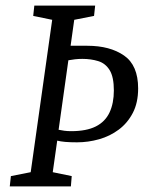

<svg xmlns="http://www.w3.org/2000/svg" viewBox="-20 -668 525 688"><path d="M15 0 19 -37 90 -51 167 -597 99 -611 103 -648H321L317 -611L246 -597L233 -504H293Q374 -504 424.5 -469Q475 -434 475 -351Q475 -300 456 -263.5Q437 -227 405.5 -203.5Q374 -180 335 -169Q296 -158 256 -158Q231 -158 214 -159.5Q197 -161 185 -164L169 -51L237 -37L234 0ZM235 -198Q290 -198 323.5 -215Q357 -232 372.5 -265Q388 -298 388 -344Q388 -392 373 -416.5Q358 -441 332 -449Q306 -457 275 -457Q261 -457 248.5 -455.5Q236 -454 225 -452L190 -203Q199 -201 210.5 -199.5Q222 -198 235 -198Z"/></svg>

Font: Faustina VF Beta
Style: Italic
Weight: 400
Italic angle: -8°
Designer: Alfonso Garcia
Foundry: Omnibus-Type
Version: Version 1.006